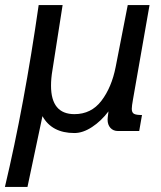

<svg xmlns="http://www.w3.org/2000/svg" viewBox="-20 -520 640 762"><path d="M133.5 -500H228.5L188 -241Q182.5 -209 182.5 -180Q182.5 -67 275.5 -67Q342 -67 382.5 -120Q423 -173 439 -254L487 -500H573.5L508 -126.5Q503 -99 503 -88Q503 -73.5 511.5 -68.5Q520 -63.5 543.5 -63.5L532.5 0H448.5Q429.5 0 418.2 -12.5Q407 -25 407 -45Q407 -50.5 407.5 -53.5L410.5 -78Q381.5 -39.5 345.2 -15.8Q309 8 275 8Q186 8 148.5 -59L89 222H-0.5Q76.5 -102.5 133.5 -500Z"/></svg>

Font: JuliaMono Medium
Style: Italic
Weight: 500
Italic angle: -9°
Monospace: yes
Designer: cormullion
Foundry: corm
Version: Version 0.054; ttfautohint (v1.8.4)